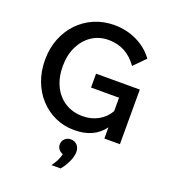

<svg xmlns="http://www.w3.org/2000/svg" viewBox="-176 -860 1135 1275"><g transform="rotate(20 391.5 -222.5)"><path d="M716 0H606V-79Q537 16 398 16Q325 16 263 -12Q201 -40 154.5 -90.5Q108 -141 82.5 -209Q57 -277 57 -358Q57 -438 83.5 -506Q110 -574 158 -624.5Q206 -675 271 -703Q336 -731 412 -731Q498 -731 571.5 -696Q645 -661 693 -596L614 -516Q537 -625 411 -625Q344 -625 292.5 -591Q241 -557 211.5 -496.5Q182 -436 182 -358Q182 -278 211.5 -217.5Q241 -157 294.5 -123.5Q348 -90 419 -90Q479 -90 528 -117Q577 -144 605 -193V-288H407V-386H716ZM401 286H336Q354 263 366 238Q378 213 382 192Q364 186 352.5 171.5Q341 157 341 138Q341 114 357.5 97.5Q374 81 399 81Q428 81 445 100Q462 119 462 148Q462 180 443.5 219Q425 258 401 286Z"/></g></svg>

Font: Wix Madefor Text SemiBold
Style: Regular
Weight: 600
Designer: Dalton Maag Ltd
Foundry: Dalton Maag Ltd
Version: Version 3.100